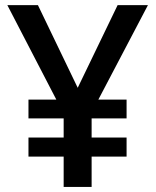

<svg xmlns="http://www.w3.org/2000/svg" viewBox="-20 -734 611 754"><path d="M285.2 -389.2 441.9 -713.9H561L366.2 -342.8H477.1V-269H339.8V-193.8H477.1V-119.1H339.8V0H230V-119.1H91.8V-193.8H230V-269H91.8V-342.8H201.2L8.8 -713.9H128.9Z"/></svg>

Font: TypoPRO Open Sans
Style: Regular
Weight: 600
Foundry: Ascender Corporation
Version: Version 1.10